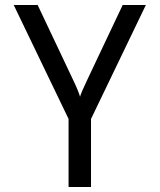

<svg xmlns="http://www.w3.org/2000/svg" viewBox="-20 -750 640 770"><path d="M255 0V-273L35 -730H131L273 -430Q285 -405 292 -387.5Q299 -370 301 -362Q303 -370 310.5 -387.5Q318 -405 330 -430L472 -730H565L345 -273V0Z"/></svg>

Font: Atlassian Mono
Style: Regular
Weight: 400
Monospace: yes
Designer: Philipp Nurullin, Konstantin Bulenkov
Foundry: Modifications by Atlassian Pty Ltd, manufactured by JetBrains
Version: Version 2.304